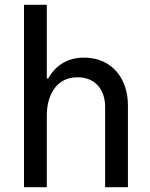

<svg xmlns="http://www.w3.org/2000/svg" viewBox="-20 -780 623 800"><path d="M175 0V-299C175 -381 213 -458 303 -458C378 -458 418 -405 418 -335V0H513V-341C513 -453 446 -540 330 -540C235 -540 194 -477 181 -453H175V-760H80V0Z"/></svg>

Font: Be Vietnam Pro
Style: Regular
Weight: 400
Designer: Lam Bao, Tony Le, Vietanh Nguyen
Foundry: Yellow Type Foundry
Version: Version 1.002